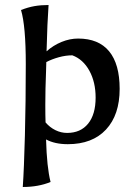

<svg xmlns="http://www.w3.org/2000/svg" viewBox="-20 -567 545 767"><path d="M83 -311Q83 -463 64 -527Q92 -538 117.5 -542.5Q143 -547 174 -547Q169 -479 166 -362Q193 -386 226 -399.5Q259 -413 292 -413Q374 -413 416 -362Q458 -311 458 -212Q458 -108 403.5 -49.5Q349 9 251 9Q199 9 164 -10Q167 101 182 160Q133 180 71 180Q76 108 79.5 -26Q83 -160 83 -311ZM362 -177Q362 -239 337 -284.5Q312 -330 269 -346Q243 -346 215.5 -338.5Q188 -331 165 -319L164 -284Q161 -211 161 -148Q161 -103 162 -78Q179 -58 201.5 -47Q224 -36 248 -36Q302 -36 332 -73Q362 -110 362 -177Z"/></svg>

Font: Mirza
Style: Regular
Weight: 400
Designer: Arabic design by Kourosh Beigpour, Latin design by Eduardo Tunni, engineering by Lasse Fister
Version: Version 1.0010g